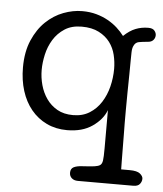

<svg xmlns="http://www.w3.org/2000/svg" viewBox="-49 -497 630 743"><g transform="rotate(5 266.0 -125.0)"><path d="M406 -371Q429 -393 452 -402Q475 -411 501 -411Q518 -411 525 -402.5Q532 -394 532 -385Q532 -374 525 -366Q518 -358 505 -357Q482 -355 469 -352.5Q456 -350 450 -337Q445 -328 444.5 -311.5Q444 -295 444 -281Q444 -258 443.5 -224Q443 -190 442.5 -154.5Q442 -119 442 -87Q442 -55 442 -36Q442 -24 442.5 2Q443 28 443 56.5Q443 85 443.5 110Q444 135 444 144H477Q506 144 517.5 153.5Q529 163 529 173Q529 184 521.5 193.5Q514 203 496 203H281Q266 203 257 195Q248 187 248 174Q248 158 260 152Q272 146 292 145Q326 143 340.5 141Q355 139 362 134Q369 129 371 116Q373 103 373 68V-80Q359 -43 320 -16Q281 11 222 11Q178 11 142.5 -6Q107 -23 82 -53.5Q57 -84 44 -125.5Q31 -167 31 -216Q31 -277 50.5 -322Q70 -367 100.5 -396Q131 -425 168 -439Q205 -453 241 -453Q271 -453 296 -446Q321 -439 341.5 -427.5Q362 -416 378 -401.5Q394 -387 406 -371ZM240 -49Q277 -49 304 -66Q331 -83 348.5 -110.5Q366 -138 374.5 -172Q383 -206 383 -241Q383 -268 376.5 -295Q370 -322 354 -343.5Q338 -365 311 -379Q284 -393 244 -393Q205 -393 178 -375.5Q151 -358 134.5 -331Q118 -304 111 -272.5Q104 -241 104 -213Q104 -183 112 -154Q120 -125 136.5 -101.5Q153 -78 178.5 -63.5Q204 -49 240 -49Z"/></g></svg>

Font: Life Savers
Style: Bold
Weight: 700
Designer: Pablo Impallari, Rodrigo Fuenzalida, Brenda Gallo
Foundry: Pablo Impallari, Rodrigo Fuenzalida, Brenda Gallo
Version: Version 3.001; ttfautohint (v0.95) -l 8 -r 50 -G 200 -x 14 -